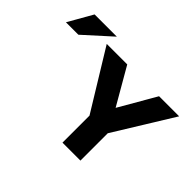

<svg xmlns="http://www.w3.org/2000/svg" viewBox="-360 -1058 1331 1331"><g transform="rotate(45 305.0 -393.0)"><path d="M546 -268 813 -701H616L460 -431L304 -701H103L370 -265V0H546ZM-203 -607H-81L117 -786H-101Z"/></g></svg>

Font: Geom ExtraBold
Style: Bold
Weight: 800
Version: Version 1.102